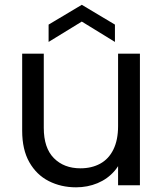

<svg xmlns="http://www.w3.org/2000/svg" viewBox="-20 -772 680 800"><path d="M563 -548.3V0H472V-548.3ZM162.4 -548.3V-239.4Q162.4 -155.5 204.5 -113.1Q246.5 -70.7 315.1 -70.7Q362 -70.7 397.4 -90Q432.9 -109.3 452.4 -148.9Q472 -188.4 472 -246.7L494.9 -140.1Q486.1 -93 457.1 -59.6Q428.1 -26.2 386.4 -8.8Q344.7 8.5 297 8.5Q234.2 8.5 183.2 -17.5Q132.2 -43.5 102.3 -96Q72.4 -148.5 72.4 -227V-548.3ZM458.9 -669.5V-597.3L320.8 -682.1L182.5 -597.3V-669.5L320.8 -752Z"/></svg>

Font: Poppins Variable
Style: Regular
Weight: 100
Designer: Jonny Pinhorn
Foundry: Indian Type Foundry
Version: Version 6.000